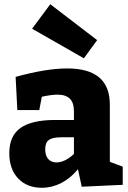

<svg xmlns="http://www.w3.org/2000/svg" viewBox="-20 -875 608 909"><path d="M500 -109 561 -86V0L367 9L349 -74Q314 -31 270 -8.5Q226 14 178 14Q108 14 66 -30Q24 -74 24 -150Q24 -232 77.5 -269.5Q131 -307 241 -307H330V-348Q330 -389 310.5 -408Q291 -427 251 -427Q225 -427 178 -417L166 -354H62L54 -511Q199 -551 298 -551Q399 -551 449.5 -508.5Q500 -466 500 -379ZM330 -146V-225H269Q228 -225 211 -212Q194 -199 194 -169Q194 -138 208.5 -122Q223 -106 247 -106Q287 -106 330 -146ZM132 -739 218 -855 440 -685 377 -599Z"/></svg>

Font: Bitter Pro ExtraBold
Style: Regular
Weight: 800
Designer: Sol Matas, and Bitter project Authors
Foundry: Sol Matas
Version: Version 1.010